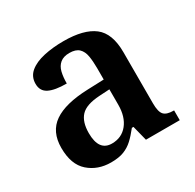

<svg xmlns="http://www.w3.org/2000/svg" viewBox="-127 -685 842 831"><g transform="rotate(-30 293.5 -269.0)"><path d="M203 10Q137 10 92 -29.5Q47 -69 47 -152Q47 -233 103 -271.5Q159 -310 272 -314L354 -317V-374Q354 -408 349.5 -434.5Q345 -461 329.5 -476Q314 -491 282 -491Q253 -491 236 -477Q219 -463 213 -438.5Q207 -414 207 -382Q148 -382 118.5 -397Q89 -412 89 -448Q89 -484 115.5 -506Q142 -528 187 -538Q232 -548 286 -548Q387 -548 437 -509.5Q487 -471 487 -377V-121Q487 -79 500.5 -64Q514 -49 548 -49H551V0H382L363 -75H355Q333 -47 313 -28.5Q293 -10 267.5 0Q242 10 203 10ZM247 -59Q296 -59 325 -95Q354 -131 354 -191V-268L303 -265Q235 -261 208.5 -232.5Q182 -204 182 -148Q182 -59 247 -59Z"/></g></svg>

Font: Noto Naskh Arabic SemiBold
Style: Regular
Weight: 600
Designer: Monotype Design Team, David Williams, Mohamad Dakak and Nizar Qandah
Foundry: Monotype Imaging Inc.
Version: Version 2.016